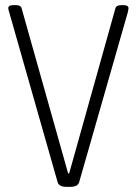

<svg xmlns="http://www.w3.org/2000/svg" viewBox="-20 -722 530 744"><path d="M237 2Q208 2 203 -17L15 -677Q12 -686 12 -690Q12 -702 31 -702H43Q61 -702 64 -689L244 -50H248L427 -689Q430 -702 449 -702H459Q478 -702 478 -690Q478 -688 476 -677L287 -17Q282 2 253 2Z"/></svg>

Font: Asap Condensed ExtraLight
Style: Regular
Weight: 200
Width: 3
Designer: Pablo Cosgaya
Foundry: Omnibus-Type
Version: Version 3.001; ttfautohint (v1.8.4.7-5d5b)